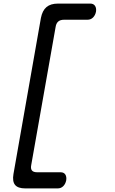

<svg xmlns="http://www.w3.org/2000/svg" viewBox="-20 -885 640 1070"><path d="M121 165Q80 165 64 145.5Q48 126 55 85L208 -785Q216 -826 239 -845.5Q262 -865 303 -865H483Q501 -865 509.5 -852.5Q518 -840 515 -820Q511 -800 498.5 -787.5Q486 -775 467 -775H337Q316 -775 304.5 -765Q293 -755 290 -735L154 35Q150 55 158 65Q166 75 187 75H317Q336 75 344 87.5Q352 100 349 120Q345 140 332.5 152.5Q320 165 301 165Z"/></svg>

Font: Maple Mono
Style: Italic
Weight: 400
Italic angle: -10°
Monospace: yes
Designer: subframe7536
Version: Version 7.300